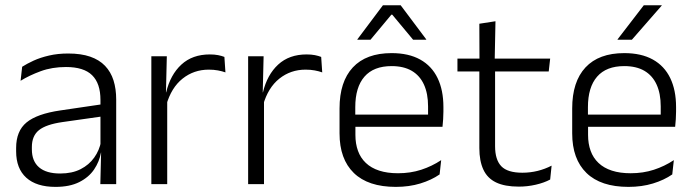

<svg xmlns="http://www.w3.org/2000/svg" viewBox="-20 -702 2642 732"><path d="M423 0H362.5L365.5 -121.5L363 -131V-288.5V-321Q363 -384 331.2 -415.2Q299.5 -446.5 231.5 -446.5Q178.5 -446.5 135 -430.5Q91.5 -414.5 58.5 -394L64.5 -447.5Q82.5 -459 108 -470.8Q133.5 -482.5 166.8 -490.2Q200 -498 240 -498Q289 -498 323.8 -486Q358.5 -474 380.5 -451Q402.5 -428 412.8 -395.5Q423 -363 423 -322.5ZM191.5 10.5Q119 10.5 80.2 -24.5Q41.5 -59.5 41.5 -125V-138Q41.5 -202.5 81.2 -235.2Q121 -268 210 -281L373 -305L376 -259L217.5 -236.5Q155.5 -227.5 128.5 -205.8Q101.5 -184 101.5 -141.5V-132.5Q101.5 -87.5 129 -64Q156.5 -40.5 209.5 -40.5Q255 -40.5 287.2 -57Q319.5 -73.5 339.2 -101.2Q359 -129 365.5 -163.5L377.5 -120.5H365Q359 -86 338.8 -56Q318.5 -26 282.2 -7.8Q246 10.5 191.5 10.5Z M614 -301.5 598.5 -348 613.5 -350Q629.5 -417 671.5 -455.8Q713.5 -494.5 780 -494.5Q797.5 -494.5 811.5 -491.8Q825.5 -489 835.5 -485L839.5 -426Q827 -430.5 811 -433.5Q795 -436.5 776 -436.5Q719 -436.5 676 -402.2Q633 -368 614 -301.5ZM617.5 0H557V-487.5H616L612.5 -341L617.5 -336Z M983 -301.5 967.5 -348 982.5 -350Q998.5 -417 1040.5 -455.8Q1082.5 -494.5 1149 -494.5Q1166.5 -494.5 1180.5 -491.8Q1194.5 -489 1204.5 -485L1208.5 -426Q1196 -430.5 1180 -433.5Q1164 -436.5 1145 -436.5Q1088 -436.5 1045 -402.2Q1002 -368 983 -301.5ZM986.5 0H926V-487.5H985L981.5 -341L986.5 -336Z M1489 10.5Q1383.5 10.5 1329 -42.5Q1274.5 -95.5 1274.5 -193.5V-288.5Q1274.5 -390.5 1325.2 -445Q1376 -499.5 1473 -499.5Q1538 -499.5 1582 -475Q1626 -450.5 1648.2 -404.5Q1670.5 -358.5 1670.5 -294V-276.5Q1670.5 -262 1669.5 -247.5Q1668.5 -233 1667 -218.5H1611Q1612 -240.5 1612 -260.2Q1612 -280 1612 -296.5Q1612 -345.5 1596.2 -379.8Q1580.5 -414 1549.8 -432Q1519 -450 1473 -450Q1404.5 -450 1369.5 -409.8Q1334.5 -369.5 1334.5 -293.5V-246L1335 -238V-187.5Q1335 -154 1344.8 -127Q1354.5 -100 1374.8 -80.8Q1395 -61.5 1425.8 -51.5Q1456.5 -41.5 1497.5 -41.5Q1545 -41.5 1585.8 -54.8Q1626.5 -68 1662 -91.5L1656 -37Q1625 -15.5 1582.5 -2.5Q1540 10.5 1489 10.5ZM1653.5 -218.5H1306V-265H1653.5ZM1342.5 -552 1440 -682H1507.5L1605 -552V-550.5H1555L1475.5 -646H1472L1392.5 -550.5H1342.5Z M1958 9.5Q1904.5 9.5 1871.2 -6.5Q1838 -22.5 1822.8 -55.5Q1807.5 -88.5 1807.5 -137.5V-455.5H1867.5V-144.5Q1867.5 -93 1891.2 -68.2Q1915 -43.5 1971.5 -43.5Q2001.5 -43.5 2029.8 -50.5Q2058 -57.5 2083 -70.5L2077.5 -17.5Q2054 -5 2022.5 2.2Q1991 9.5 1958 9.5ZM2072 -429.5H1724V-478.5H2077.5ZM1866 -471.5H1808L1807.5 -611.5L1869 -621Z M2376 10.5Q2270.5 10.5 2216 -42.5Q2161.5 -95.5 2161.5 -193.5V-288.5Q2161.5 -390.5 2212.2 -445Q2263 -499.5 2360 -499.5Q2425 -499.5 2469 -475Q2513 -450.5 2535.2 -404.5Q2557.5 -358.5 2557.5 -294V-276.5Q2557.5 -262 2556.5 -247.5Q2555.5 -233 2554 -218.5H2498Q2499 -240.5 2499 -260.2Q2499 -280 2499 -296.5Q2499 -345.5 2483.2 -379.8Q2467.5 -414 2436.8 -432Q2406 -450 2360 -450Q2291.5 -450 2256.5 -409.8Q2221.5 -369.5 2221.5 -293.5V-246L2222 -238V-187.5Q2222 -154 2231.8 -127Q2241.5 -100 2261.8 -80.8Q2282 -61.5 2312.8 -51.5Q2343.5 -41.5 2384.5 -41.5Q2432 -41.5 2472.8 -54.8Q2513.5 -68 2549 -91.5L2543 -37Q2512 -15.5 2469.5 -2.5Q2427 10.5 2376 10.5ZM2540.5 -218.5H2193V-265H2540.5ZM2334.5 -552 2434.5 -682H2503V-681L2389 -550.5H2334.5Z"/></svg>

Font: Anek Malayalam Light
Style: Regular
Weight: 300
Version: Version 1.003